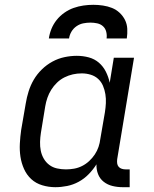

<svg xmlns="http://www.w3.org/2000/svg" viewBox="-20 -770 640 798"><path d="M210 8Q210 8 210 8Q210 8 210 8Q182 8 155.5 0Q129 -8 110 -25.5Q91 -43 80 -67.5Q69 -92 65 -118.5Q61 -145 62.5 -173.5Q64 -202 68 -230L87 -340Q91 -365 99 -390.5Q107 -416 120.5 -439Q134 -462 154 -481.5Q174 -501 198 -514Q222 -527 248 -532.5Q274 -538 299 -538Q325 -538 349 -531.5Q373 -525 391 -509.5Q409 -494 420 -472Q431 -450 436 -426L453 -530H537L467 -108Q466 -99 467 -91Q468 -83 473 -77Q478 -71 486 -68.5Q494 -66 502 -66H519V8H490Q468 8 447.5 3Q427 -2 411 -14.5Q395 -27 387.5 -46.5Q380 -66 381 -87Q367 -65 348.5 -46Q330 -27 307 -14.5Q284 -2 259 3Q234 8 210 8ZM254 -66Q271 -66 288 -69Q305 -72 321 -80Q337 -88 350.5 -100.5Q364 -113 374 -128Q384 -143 389.5 -159.5Q395 -176 397 -193L416 -303Q419 -322 420 -341Q421 -360 418 -378.5Q415 -397 408 -413.5Q401 -430 388 -442Q375 -454 357 -459.5Q339 -465 320 -465Q301 -465 283 -461Q265 -457 248 -448.5Q231 -440 217 -426.5Q203 -413 193 -397Q183 -381 177 -363.5Q171 -346 168 -328L150 -218Q147 -199 146.5 -180Q146 -161 149.5 -143.5Q153 -126 162 -110.5Q171 -95 185 -84.5Q199 -74 217 -70Q235 -66 254 -66ZM183 -610Q186 -631 194 -650.5Q202 -670 215.5 -687Q229 -704 247.5 -717Q266 -730 286 -737Q306 -744 326.5 -747Q347 -750 368 -750Q388 -750 408 -747Q428 -744 445.5 -737Q463 -730 477 -717Q491 -704 499.5 -687Q508 -670 509 -650Q510 -630 507 -610H423Q425 -624 421.5 -638Q418 -652 408 -661Q398 -670 384 -673Q370 -676 356 -676Q341 -676 326 -673Q311 -670 298 -661Q285 -652 277 -638.5Q269 -625 267 -610Z"/></svg>

Font: Iosevka Slab Extended
Style: Italic
Weight: 400
Width: 7
Italic angle: -9°
Monospace: yes
Designer: Belleve Invis
Foundry: Belleve Invis
Version: Version 11.1.0; ttfautohint (v1.8.3)